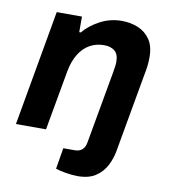

<svg xmlns="http://www.w3.org/2000/svg" viewBox="-81 -609 773 861"><g transform="rotate(10 305.5 -178.0)"><path d="M330 182Q304 182 275 177Q246 172 229 166L245 70H297Q339 70 347 27L406 -304Q408 -318 410 -329.5Q412 -341 412 -352Q412 -387 394 -402Q376 -417 345 -417Q310 -417 281 -401Q252 -385 232 -353Q212 -321 203 -274L154 0H17L110 -526H225V-455H232Q260 -489 306 -513.5Q352 -538 405 -538Q445 -538 479 -524Q513 -510 534 -479.5Q555 -449 555 -398Q555 -378 552.5 -357.5Q550 -337 545 -313L482 41Q476 76 459 108.5Q442 141 411 161.5Q380 182 330 182Z"/></g></svg>

Font: Archivo VF Beta
Style: Italic
Weight: 400
Italic angle: -10°
Designer: Hector Gatti
Foundry: Omnibus-Type
Version: Version 1.002